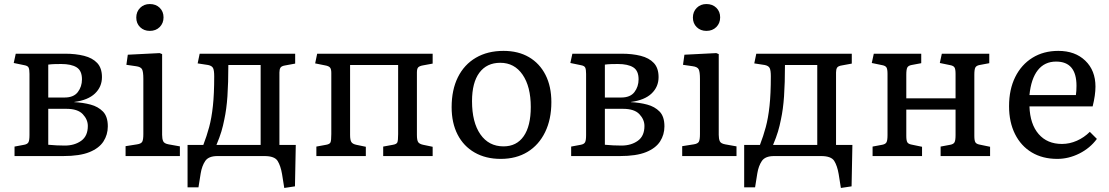

<svg xmlns="http://www.w3.org/2000/svg" viewBox="-20 -773 5491 951"><path d="M52 0V-47L100 -56Q116 -59 121 -68.5Q126 -78 126 -104V-407Q126 -428 122 -437.5Q118 -447 101 -450L48 -461L58 -507H302Q355 -507 396.5 -496.5Q438 -486 461.5 -461Q485 -436 485 -391Q485 -343 450.5 -310Q416 -277 348 -268V-267Q391 -265 428.5 -255Q466 -245 490 -220.5Q514 -196 514 -147Q514 -106 492.5 -72.5Q471 -39 423 -19.5Q375 0 293 0ZM219 -290H300Q345 -290 365.5 -317Q386 -344 386 -380Q386 -423 359.5 -439.5Q333 -456 283 -456Q267 -456 250 -455.5Q233 -455 219 -453ZM301 -52Q349 -52 382 -75.5Q415 -99 415 -149Q415 -181 390 -207.5Q365 -234 309 -234H219V-56Q239 -54 260.5 -53Q282 -52 301 -52Z M722 -620Q693 -620 674 -638.5Q655 -657 655 -686Q655 -715 674 -734Q693 -753 722 -753Q752 -753 771 -734.5Q790 -716 790 -687Q790 -658 771 -639Q752 -620 722 -620ZM602 0V-49L659 -58Q679 -61 684.5 -71Q690 -81 690 -109V-382Q690 -418 683.5 -430Q677 -442 654 -445L606 -452L613 -502L771 -510L783 -505V-105Q783 -86 788 -74Q793 -62 815 -58L871 -48V0Z M1388 158 1377 89Q1370 48 1355 24Q1340 0 1290 0H1057Q1013 0 996.5 24.5Q980 49 974 86L963 155H909V-55H987Q1004 -99 1016 -143.5Q1028 -188 1034.5 -248Q1041 -308 1041 -395Q1041 -424 1035.5 -435.5Q1030 -447 1011 -451L959 -459L969 -507H1442V-458L1393 -449Q1374 -446 1369 -437.5Q1364 -429 1364 -414V-55H1445L1441 150ZM1052 -55H1271V-451H1111Q1111 -362 1106.5 -296.5Q1102 -231 1091 -181Q1085 -150 1076.5 -121.5Q1068 -93 1052 -55Z M1547 0V-47L1596 -56Q1613 -59 1617 -68Q1621 -77 1621 -109V-412Q1621 -431 1614.5 -438.5Q1608 -446 1591 -449L1541 -459L1551 -507H2123V-458L2074 -449Q2058 -446 2051.5 -439.5Q2045 -433 2045 -414V-105Q2045 -79 2051 -69.5Q2057 -60 2075 -56L2123 -46V0H1878V-47L1927 -56Q1944 -59 1948 -67.5Q1952 -76 1952 -109V-451H1714V-105Q1714 -80 1720 -70Q1726 -60 1744 -56L1792 -46V0Z M2460 14Q2386 14 2331 -17.5Q2276 -49 2246.5 -106.5Q2217 -164 2217 -242Q2217 -328 2248 -390.5Q2279 -453 2337 -487Q2395 -521 2474 -521Q2547 -521 2600 -490Q2653 -459 2682 -402Q2711 -345 2711 -267Q2711 -182 2680 -118.5Q2649 -55 2593 -20.5Q2537 14 2460 14ZM2474 -48Q2539 -48 2574 -98.5Q2609 -149 2609 -243Q2609 -344 2568.5 -403Q2528 -462 2458 -462Q2391 -462 2354.5 -413Q2318 -364 2318 -272Q2318 -167 2359.5 -107.5Q2401 -48 2474 -48Z M2809 0V-47L2857 -56Q2873 -59 2878 -68.5Q2883 -78 2883 -104V-407Q2883 -428 2879 -437.5Q2875 -447 2858 -450L2805 -461L2815 -507H3059Q3112 -507 3153.5 -496.5Q3195 -486 3218.5 -461Q3242 -436 3242 -391Q3242 -343 3207.5 -310Q3173 -277 3105 -268V-267Q3148 -265 3185.5 -255Q3223 -245 3247 -220.5Q3271 -196 3271 -147Q3271 -106 3249.5 -72.5Q3228 -39 3180 -19.5Q3132 0 3050 0ZM2976 -290H3057Q3102 -290 3122.5 -317Q3143 -344 3143 -380Q3143 -423 3116.5 -439.5Q3090 -456 3040 -456Q3024 -456 3007 -455.5Q2990 -455 2976 -453ZM3058 -52Q3106 -52 3139 -75.5Q3172 -99 3172 -149Q3172 -181 3147 -207.5Q3122 -234 3066 -234H2976V-56Q2996 -54 3017.5 -53Q3039 -52 3058 -52Z M3479 -620Q3450 -620 3431 -638.5Q3412 -657 3412 -686Q3412 -715 3431 -734Q3450 -753 3479 -753Q3509 -753 3528 -734.5Q3547 -716 3547 -687Q3547 -658 3528 -639Q3509 -620 3479 -620ZM3359 0V-49L3416 -58Q3436 -61 3441.5 -71Q3447 -81 3447 -109V-382Q3447 -418 3440.5 -430Q3434 -442 3411 -445L3363 -452L3370 -502L3528 -510L3540 -505V-105Q3540 -86 3545 -74Q3550 -62 3572 -58L3628 -48V0Z M4145 158 4134 89Q4127 48 4112 24Q4097 0 4047 0H3814Q3770 0 3753.5 24.5Q3737 49 3731 86L3720 155H3666V-55H3744Q3761 -99 3773 -143.5Q3785 -188 3791.5 -248Q3798 -308 3798 -395Q3798 -424 3792.5 -435.5Q3787 -447 3768 -451L3716 -459L3726 -507H4199V-458L4150 -449Q4131 -446 4126 -437.5Q4121 -429 4121 -414V-55H4202L4198 150ZM3809 -55H4028V-451H3868Q3868 -362 3863.5 -296.5Q3859 -231 3848 -181Q3842 -150 3833.5 -121.5Q3825 -93 3809 -55Z M4302 0V-47L4350 -56Q4366 -59 4371 -68.5Q4376 -78 4376 -104V-407Q4376 -430 4371 -438.5Q4366 -447 4351 -450L4298 -461L4308 -507H4543V-460L4495 -451Q4479 -448 4474 -438.5Q4469 -429 4469 -403V-286H4713V-407Q4713 -430 4708 -438.5Q4703 -447 4688 -450L4635 -461L4645 -507H4880V-460L4832 -451Q4816 -448 4811 -438.5Q4806 -429 4806 -403V-100Q4806 -77 4811 -68.5Q4816 -60 4831 -57L4884 -46V0H4639V-47L4687 -56Q4703 -59 4708 -68.5Q4713 -78 4713 -104V-230H4469V-100Q4469 -77 4474 -68.5Q4479 -60 4494 -57L4547 -46V0Z M5217 14Q5144 14 5090.5 -18Q5037 -50 5007.5 -109Q4978 -168 4978 -247Q4978 -330 5008.5 -391.5Q5039 -453 5094 -487Q5149 -521 5222 -521Q5305 -521 5355.5 -472.5Q5406 -424 5406 -344Q5406 -302 5392 -246H5079Q5082 -158 5124.5 -109Q5167 -60 5240 -60Q5278 -60 5314 -76Q5350 -92 5378 -120L5413 -85Q5379 -39 5326 -12.5Q5273 14 5217 14ZM5079 -302H5309Q5312 -322 5312 -348Q5312 -468 5211 -468Q5154 -468 5120.5 -425.5Q5087 -383 5079 -302Z"/></svg>

Font: Text Regular
Style: Regular
Weight: 400
Designer: Latin by Veronika Burian and Jose Scaglione. Greek by Irene Vlachou. Cyrillic by Vera Evstafieva.
Foundry: TypeTogether
Version: Version 3.002